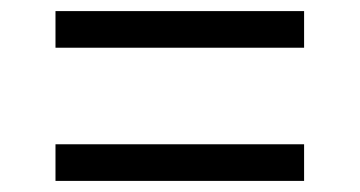

<svg xmlns="http://www.w3.org/2000/svg" viewBox="-20 -529 649 346"><path d="M80 -269H528V-203H80ZM80 -509H528V-443H80Z"/></svg>

Font: Exo
Style: Regular
Weight: 400
Designer: Natanael Gama
Foundry: Natanael Gama
Version: Version 1.500; ttfautohint (v1.6)